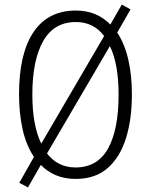

<svg xmlns="http://www.w3.org/2000/svg" viewBox="-20 -770 651 837"><path d="M555 -358Q555 -250 529 -167Q503 -84 449 -37Q395 10 310 10Q262 10 224 -6Q186 -22 158 -51L102 47L64 27L128 -86Q94 -137 78.5 -206.5Q63 -276 63 -359Q63 -536 126 -630Q189 -724 311 -724Q357 -724 394.5 -708.5Q432 -693 461 -663L511 -750L549 -729L491 -628Q523 -580 539 -511.5Q555 -443 555 -358ZM121 -358Q121 -223 160 -144L434 -613Q388 -674 311 -674Q215 -674 168 -590.5Q121 -507 121 -358ZM497 -358Q497 -491 459 -569L185 -101Q232 -40 309 -40Q405 -40 451 -122.5Q497 -205 497 -358Z"/></svg>

Font: Noto Sans Lao Condensed Light
Style: Regular
Weight: 300
Width: 3
Designer: Monotype Design Team
Foundry: Monotype Imaging Inc.
Version: Version 2.003; ttfautohint (v1.8.4.7-5d5b)